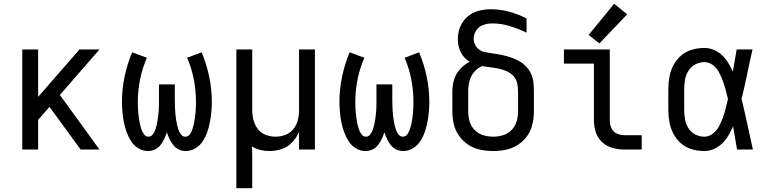

<svg xmlns="http://www.w3.org/2000/svg" viewBox="-20 -792 4072 1017"><path d="M98 0H182V-157L242 -226L273 -184L407 0H507L297 -289L507 -530H401L182 -279V-530H98Z M764 8Q783 8 800.5 0Q818 -8 830 -23.5Q842 -39 850 -56Q858 -73 864 -91Q870 -73 878 -56Q886 -39 898 -23.5Q910 -8 927.5 0Q945 8 964 8Q991 8 1015 -6.5Q1039 -21 1054 -44Q1069 -67 1078 -93Q1087 -119 1092 -145.5Q1097 -172 1099.5 -199Q1102 -226 1102 -253Q1102 -320 1088 -386.5Q1074 -453 1048 -515L971 -486Q995 -431 1006.5 -371.5Q1018 -312 1018 -253Q1018 -238 1017.5 -223.5Q1017 -209 1015.5 -194Q1014 -179 1012 -164.5Q1010 -150 1007 -136Q1004 -122 999.5 -108Q995 -94 986 -81Q977 -68 962 -68Q948 -68 939 -79.5Q930 -91 925.5 -104Q921 -117 918 -130Q915 -143 913 -156.5Q911 -170 909.5 -183.5Q908 -197 907.5 -210.5Q907 -224 906.5 -238Q906 -252 906 -265V-345H822V-265Q822 -252 822 -238Q822 -224 821 -210.5Q820 -197 818.5 -183.5Q817 -170 815 -156.5Q813 -143 810 -130Q807 -117 802.5 -104Q798 -91 789 -79.5Q780 -68 766 -68Q752 -68 742.5 -81Q733 -94 728.5 -108Q724 -122 721 -136Q718 -150 716 -164.5Q714 -179 712.5 -194Q711 -209 710.5 -223.5Q710 -238 710 -253Q710 -312 722 -371.5Q734 -431 758 -486L680 -515Q654 -453 640 -386.5Q626 -320 626 -253Q626 -226 628.5 -199Q631 -172 636 -145.5Q641 -119 650.5 -93Q660 -67 674.5 -44Q689 -21 713 -6.5Q737 8 764 8Z M1232 205H1316V103Q1316 73 1316 43.5Q1316 14 1315 -16Q1336 -3 1360 2.5Q1384 8 1408 8Q1441 8 1473 -3Q1505 -14 1528 -38.5Q1551 -63 1564 -93V0H1648V-530H1564V-206Q1564 -180 1557 -154Q1550 -128 1533.5 -107.5Q1517 -87 1491.5 -77.5Q1466 -68 1440 -68Q1413 -68 1387.5 -77.5Q1362 -87 1345.5 -109Q1329 -131 1322.5 -157Q1316 -183 1316 -210V-530H1232Z M1916 8Q1935 8 1952.5 0Q1970 -8 1982 -23.5Q1994 -39 2002 -56Q2010 -73 2016 -91Q2022 -73 2030 -56Q2038 -39 2050 -23.5Q2062 -8 2079.5 0Q2097 8 2116 8Q2143 8 2167 -6.5Q2191 -21 2206 -44Q2221 -67 2230 -93Q2239 -119 2244 -145.5Q2249 -172 2251.5 -199Q2254 -226 2254 -253Q2254 -320 2240 -386.5Q2226 -453 2200 -515L2123 -486Q2147 -431 2158.5 -371.5Q2170 -312 2170 -253Q2170 -238 2169.5 -223.5Q2169 -209 2167.5 -194Q2166 -179 2164 -164.5Q2162 -150 2159 -136Q2156 -122 2151.5 -108Q2147 -94 2138 -81Q2129 -68 2114 -68Q2100 -68 2091 -79.5Q2082 -91 2077.5 -104Q2073 -117 2070 -130Q2067 -143 2065 -156.5Q2063 -170 2061.5 -183.5Q2060 -197 2059.5 -210.5Q2059 -224 2058.5 -238Q2058 -252 2058 -265V-345H1974V-265Q1974 -252 1974 -238Q1974 -224 1973 -210.5Q1972 -197 1970.5 -183.5Q1969 -170 1967 -156.5Q1965 -143 1962 -130Q1959 -117 1954.5 -104Q1950 -91 1941 -79.5Q1932 -68 1918 -68Q1904 -68 1894.5 -81Q1885 -94 1880.5 -108Q1876 -122 1873 -136Q1870 -150 1868 -164.5Q1866 -179 1864.5 -194Q1863 -209 1862.5 -223.5Q1862 -238 1862 -253Q1862 -312 1874 -371.5Q1886 -431 1910 -486L1832 -515Q1806 -453 1792 -386.5Q1778 -320 1778 -253Q1778 -226 1780.5 -199Q1783 -172 1788 -145.5Q1793 -119 1802.5 -93Q1812 -67 1826.5 -44Q1841 -21 1865 -6.5Q1889 8 1916 8Z M2592 8Q2626 8 2660 1Q2694 -6 2723.5 -25Q2753 -44 2772.5 -72Q2792 -100 2800 -133.5Q2808 -167 2808 -202V-307Q2808 -331 2805.5 -355Q2803 -379 2793 -401Q2783 -423 2766 -440.5Q2749 -458 2728 -469.5Q2707 -481 2684 -488.5Q2661 -496 2637.5 -501Q2614 -506 2590.5 -509Q2567 -512 2543 -517.5Q2519 -523 2504 -543Q2489 -563 2489 -587Q2489 -611 2503 -631.5Q2517 -652 2540 -660Q2563 -668 2587 -668Q2634 -668 2680 -654Q2726 -640 2769 -619V-694Q2725 -717 2677 -730Q2629 -743 2580 -743Q2547 -743 2514.5 -734.5Q2482 -726 2456.5 -704Q2431 -682 2418 -650.5Q2405 -619 2405 -586Q2405 -562 2411.5 -539Q2418 -516 2432.5 -496.5Q2447 -477 2468 -465Q2439 -450 2417 -426Q2395 -402 2385.5 -371Q2376 -340 2376 -307V-202Q2376 -167 2384 -133.5Q2392 -100 2412 -72Q2432 -44 2461 -25Q2490 -6 2524 1Q2558 8 2592 8ZM2592 -68Q2565 -68 2539 -76Q2513 -84 2494 -103.5Q2475 -123 2467.5 -149Q2460 -175 2460 -202V-307Q2460 -335 2466.5 -361.5Q2473 -388 2491 -410Q2509 -432 2534 -442Q2556 -438 2577.5 -435.5Q2599 -433 2621 -428.5Q2643 -424 2663.5 -415Q2684 -406 2699.5 -389.5Q2715 -373 2719.5 -351Q2724 -329 2724 -307V-202Q2724 -175 2716.5 -149Q2709 -123 2690 -103.5Q2671 -84 2645 -76Q2619 -68 2592 -68Z M3285 0H3379V-76H3285Q3265 -76 3245.5 -85.5Q3226 -95 3218 -114.5Q3210 -134 3210 -155V-530H2967V-455H3126V-155Q3126 -124 3135.5 -93Q3145 -62 3168.5 -40Q3192 -18 3223 -9Q3254 0 3285 0ZM3155 -562 3302 -716 3233 -772 3098 -607Z M3711 8Q3746 8 3777.5 -11Q3809 -30 3829 -60Q3849 -90 3863 -123Q3873 -60 3884 0H3968Q3953 -67 3938.5 -134.5Q3924 -202 3908 -268Q3924 -333 3937.5 -399Q3951 -465 3966 -530H3882Q3872 -472 3862 -414V-412Q3848 -444 3828 -473Q3808 -502 3777 -520Q3746 -538 3711 -538Q3678 -538 3646 -529Q3614 -520 3588.5 -498.5Q3563 -477 3547.5 -447.5Q3532 -418 3526 -385.5Q3520 -353 3520 -320V-210Q3520 -177 3526 -144.5Q3532 -112 3547.5 -82.5Q3563 -53 3588.5 -31.5Q3614 -10 3646 -1Q3678 8 3711 8ZM3711 -68Q3686 -68 3663 -79.5Q3640 -91 3626.5 -113Q3613 -135 3608.5 -160Q3604 -185 3604 -210V-320Q3604 -345 3608.5 -370Q3613 -395 3626.5 -417Q3640 -439 3663 -451Q3686 -463 3711 -463Q3736 -463 3756.5 -447Q3777 -431 3788.5 -409Q3800 -387 3808.5 -364Q3817 -341 3823.5 -317Q3830 -293 3836 -268Q3830 -244 3824 -219Q3818 -194 3809.5 -170.5Q3801 -147 3789 -124Q3777 -101 3756.5 -84.5Q3736 -68 3711 -68Z"/></svg>

Font: Iosevka SS01 Extended
Style: Regular
Weight: 400
Width: 7
Monospace: yes
Designer: Belleve Invis
Foundry: Belleve Invis
Version: Version 3.4.7; ttfautohint (v1.8.3)